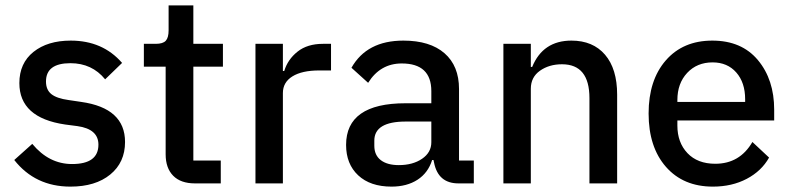

<svg xmlns="http://www.w3.org/2000/svg" viewBox="-20 -682 2942 714"><path d="M242 12Q111 12 33 -87L100 -147Q162 -72 248 -72Q346 -72 346 -144Q346 -202 268 -213L222 -219Q52 -244 52 -373Q52 -447 104.5 -489Q157 -531 243 -531Q362 -531 434 -448L371 -387Q322 -447 242 -447Q151 -447 151 -379Q151 -348 171 -332Q191 -316 235 -310L282 -303Q445 -280 445 -154Q445 -78 390 -33Q335 12 242 12Z M705 0Q652 0 624 -28.5Q596 -57 596 -108V-434H515V-519H559Q586 -519 596.5 -530.5Q607 -542 607 -569V-662H699V-519H809V-434H699V-85H801V0Z M930 0V-519H1032V-418H1037Q1050 -461 1086.5 -490Q1123 -519 1181 -519H1211V-420H1167Q1103 -420 1067.5 -398Q1032 -376 1032 -336V0Z M1436 12Q1357 12 1312 -30Q1267 -72 1267 -143Q1267 -298 1488 -298H1584V-343Q1584 -446 1474 -446Q1394 -446 1349 -374L1287 -430Q1344 -531 1480 -531Q1579 -531 1633 -484Q1687 -437 1687 -351V-85H1742V0H1685Q1609 0 1594 -78L1592 -87H1587Q1572 -39 1532.5 -13.5Q1493 12 1436 12ZM1463 -68Q1515 -68 1549.5 -91.5Q1584 -115 1584 -153V-230H1489Q1372 -230 1372 -159V-140Q1372 -105 1396 -86.5Q1420 -68 1463 -68Z M1852 0V-519H1954V-433H1959Q1999 -531 2105 -531Q2185 -531 2230 -478.5Q2275 -426 2275 -330V0H2172V-317Q2172 -443 2070 -443Q2022 -443 1988 -419Q1954 -395 1954 -352V0Z M2631 12Q2521 12 2456.5 -61.5Q2392 -135 2392 -260Q2392 -384 2456 -457.5Q2520 -531 2629 -531Q2738 -531 2798.5 -458.5Q2859 -386 2859 -274V-234H2499V-215Q2499 -152 2536.5 -112.5Q2574 -73 2640 -73Q2731 -73 2778 -154L2840 -96Q2812 -46 2757 -17Q2702 12 2631 12ZM2499 -303H2751V-313Q2751 -375 2718 -412.5Q2685 -450 2630 -450Q2572 -450 2535.5 -411Q2499 -372 2499 -310Z"/></svg>

Font: Anuphan Medium
Style: Regular
Weight: 500
Designer: Mike Abbink, Paul van der Laan, Pieter van Rosmalen, Mint Tantisuwanna
Foundry: Bold Monday; Cadson Demak
Version: Version 3.002;hotconv 1.0.109;makeotfexe 2.5.65596